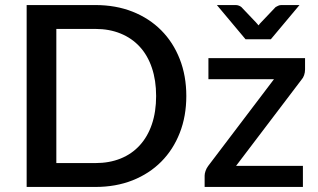

<svg xmlns="http://www.w3.org/2000/svg" viewBox="-20 -740 1258 760"><path d="M717.5 -360Q717.5 -280 691.5 -213.8Q665.5 -147.5 618.2 -100Q571 -52.5 504.8 -26.2Q438.5 0 357.5 0H85.5V-720H357.5Q438.5 -720 504.8 -693.8Q571 -667.5 618.2 -620Q665.5 -572.5 691.5 -506.2Q717.5 -440 717.5 -360ZM598 -360Q598 -422 581.2 -471.5Q564.5 -521 533.2 -555Q502 -589 457.5 -607.2Q413 -625.5 357.5 -625.5H203V-94.5H357.5Q413 -94.5 457.5 -112.5Q502 -130.5 533.2 -164.8Q564.5 -199 581.2 -248.2Q598 -297.5 598 -360ZM1187.5 -465Q1187.5 -453.5 1183.8 -442.5Q1180 -431.5 1173 -424L914.5 -83.5H1179V0H790V-45Q790 -52.5 793.5 -63Q797 -73.5 804 -83L1064.5 -426.5H805V-510H1187.5ZM1165.5 -720 1052 -584.5H952L838.5 -720H913Q920 -720 926 -717.5Q932 -715 935.5 -712L993.5 -651Q998 -646 1003.5 -639.5Q1006 -643 1008.2 -645.8Q1010.5 -648.5 1013 -651L1071 -712Q1075 -714.5 1081 -717.2Q1087 -720 1093.5 -720Z"/></svg>

Font: Lato SemiBold
Style: Regular
Weight: 600
Designer: Lukasz Dziedzic with Adam Twardoch and Botio Nikoltchev
Foundry: tyPoland Lukasz Dziedzic
Version: Version 2.015; 2015-08-06; http://www.latofonts.com/